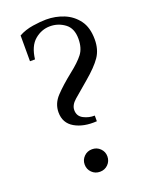

<svg xmlns="http://www.w3.org/2000/svg" viewBox="-134 -745 623 826"><g transform="rotate(-20 177.5 -332.5)"><path d="M239 -194Q178 -190 137.5 -213.5Q97 -237 97 -286Q97 -326 126.5 -357.5Q156 -389 205 -428Q246 -460 266 -486Q286 -512 286 -555Q286 -603 256 -625Q226 -647 189 -647Q150 -647 118.5 -620.5Q87 -594 80 -535H57V-653Q86 -669 122 -674.5Q158 -680 183 -680Q226 -680 264 -664.5Q302 -649 326.5 -616Q351 -583 351 -528Q351 -482 329 -449.5Q307 -417 256 -374Q212 -337 188 -316Q164 -295 164 -272Q164 -244 188.5 -231.5Q213 -219 239 -220ZM178 15Q156 15 141 0Q126 -15 126 -37Q126 -58 141 -73Q156 -88 178 -88Q200 -88 215 -73Q230 -58 230 -37Q230 -15 215 0Q200 15 178 15Z"/></g></svg>

Font: Bona Nova SC
Style: Regular
Weight: 400
Designer: Mateusz Machalski
Foundry: Capitalics
Version: Version 4.001; ttfautohint (v1.8.4.7-5d5b)